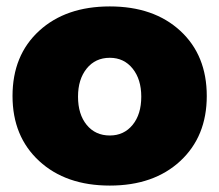

<svg xmlns="http://www.w3.org/2000/svg" viewBox="-20 -571 683 598"><path d="M19 -272Q19 -399 102 -475Q185 -551 322 -551Q459 -551 541.5 -475Q624 -399 624 -272Q624 -146 541.5 -69.5Q459 7 322 7Q185 7 102 -69.5Q19 -146 19 -272ZM223 -270Q223 -215 250 -182Q277 -149 322 -149Q366 -149 393 -182Q420 -215 420 -270Q420 -324 393 -357.5Q366 -391 322 -391Q277 -391 250 -357.5Q223 -324 223 -270Z"/></svg>

Font: Trueno
Style: ExBd
Weight: 800
Designer: Julieta Ulanovsky
Foundry: Julieta Ulanovsky
Version: Version 3.001b